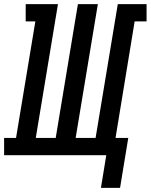

<svg xmlns="http://www.w3.org/2000/svg" viewBox="-62 -755 733 934"><path d="M522 159H429L455 0H-42V-84H16L110 -651H63V-735H220L112 -84H209L317 -735H414L306 -84H403L511 -735H651V-651H593L500 -84H562Z"/></svg>

Font: Iosevka Curly Slab MdEx
Style: Italic
Weight: 500
Width: 7
Italic angle: -9°
Monospace: yes
Designer: Belleve Invis
Foundry: Belleve Invis
Version: Version 11.0.0; ttfautohint (v1.8.3)